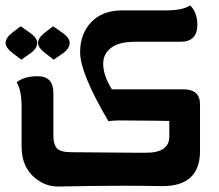

<svg xmlns="http://www.w3.org/2000/svg" viewBox="-79 -682 800 702"><path d="M-1 -463.9 -32.7 -487.8Q-58.6 -507.8 -58.6 -525.4Q-58.6 -543.9 -32.2 -564L-3.4 -585.9L30.3 -562.5Q57.1 -543.5 57.1 -525.4Q57.1 -504.4 31.2 -486.3ZM117.7 -463.9 85.9 -487.8Q60.1 -507.8 60.1 -525.4Q60.1 -543.9 86.4 -564L115.2 -585.9L148.9 -562.5Q175.8 -543.5 175.8 -525.4Q175.8 -504.4 149.9 -486.3ZM425.8 -123.5H454.1Q540 -123.5 540 -182.6V-239.7L488.8 -240.7L356 -241.7Q330.1 -241.2 317.4 -238.8Q213.9 -414.6 213.9 -491.2Q213.9 -558.1 254.6 -601.1Q295.4 -644 367.7 -644H531.7Q556.6 -644 578.6 -648.2Q600.6 -652.3 616.7 -662.1Q642.6 -634.8 642.6 -591.8Q642.6 -529.3 581.1 -529.3H415.5Q356.4 -529.3 327.4 -507.3Q298.3 -485.4 298.3 -448.7Q298.3 -405.8 330.1 -355.5H590.8Q652.3 -355.5 652.3 -301.3V-129.9Q652.3 -1.5 515.1 -1.5H512.2Q451.2 -2.9 374.5 -2.9Q269.5 -2.9 135.3 0Q93.8 0 62.5 -21.5Q0 -62 0 -146.5V-295.9Q0 -320.8 -4.2 -342.8Q-8.3 -364.7 -18.1 -380.9Q8.3 -403.3 59.1 -403.3Q116.2 -403.3 116.2 -341.8V-184.6Q116.2 -155.8 128.4 -140.6Q140.6 -125.5 182.6 -125.5Z"/></svg>

Font: ALMAS
Style: Bold
Weight: 700
Designer: ALMAS Font/ by Husham Jawad Kadhim, derived from the Bainsely font by/ Paul James MIller
Foundry: High-Logic / Made with FontCreator
Version: Version 1.411;September 19, 2021;FontCreator 14.0.0.2814 32-